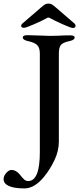

<svg xmlns="http://www.w3.org/2000/svg" viewBox="-94 -850 464 1070"><path d="M-74 148Q-74 130 -59 113.5Q-44 97 -30 97Q-6 97 15 121Q32 143 41.5 151Q51 159 63 159Q128 159 128 -2V-551Q128 -584 113.5 -598.5Q99 -613 62 -621Q33 -627 33 -641Q33 -654 59 -654Q87 -654 127 -652Q165 -650 185 -650L232 -651Q268 -653 297 -653Q322 -653 322 -641Q322 -627 293 -621Q256 -613 245 -599Q234 -585 234 -551V-61Q234 -10 210.5 40.5Q187 91 154 132Q100 200 42 200Q-15 200 -44.5 186.5Q-74 173 -74 148ZM24 -706Q24 -713 31 -719L132 -806Q149 -821 157 -825.5Q165 -830 176 -830Q187 -830 195 -825.5Q203 -821 220 -806L321 -719Q327 -714 327 -706Q327 -694 312 -694Q302 -694 256 -714.5Q210 -735 187 -748Q182 -752 176 -752Q170 -752 165 -748Q142 -735 96 -715Q50 -695 40 -695Q24 -695 24 -706Z"/></svg>

Font: EB Garamond Medium
Style: Regular
Weight: 500
Designer: Georg Duffner and Octavio Pardo
Foundry: Georg Duffner
Version: Version 1.000